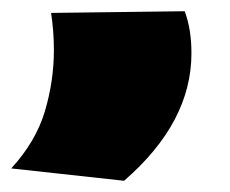

<svg xmlns="http://www.w3.org/2000/svg" viewBox="-24 -122 410 342"><path d="M67 -99 305 -102Q317 -70 317 -27Q317 96 197 200L-4 178Q40 130 56 76Q72 22 72 -33Q72 -66 67 -99Z"/></svg>

Font: Georama ExtraExtended ExtraBold
Style: Regular
Weight: 800
Width: 8
Designer: Jean-Baptiste Levee
Foundry: Production Type
Version: Version 1.000